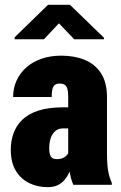

<svg xmlns="http://www.w3.org/2000/svg" viewBox="-20 -770 506 800"><path d="M264.2 -132.8V-365.2Q264.2 -387.7 260.7 -399.7Q257.3 -411.6 249.8 -416.7Q242.2 -421.9 227.5 -421.9Q215.8 -421.9 208.5 -416Q201.2 -410.2 198.2 -397.9Q195.3 -385.7 195.3 -365.7H34.7Q34.7 -402.3 48.8 -433.8Q63 -465.3 89.4 -488.8Q115.7 -512.2 152.6 -525.1Q189.5 -538.1 235.4 -538.1Q289.6 -538.1 332.5 -520.8Q375.5 -503.4 400.6 -465.3Q425.8 -427.2 425.8 -364.3V-133.3Q425.8 -81.5 431.2 -54.9Q436.5 -28.3 445.8 -8.3V0H285.6Q274.4 -24.4 269.3 -59.8Q264.2 -95.2 264.2 -132.8ZM282.2 -322.8 283.2 -234.9H241.7Q226.6 -234.9 215.8 -227.8Q205.1 -220.7 198 -209Q190.9 -197.3 188 -182.9Q185.1 -168.5 185.1 -153.3Q185.1 -131.8 189.7 -122.1Q194.3 -112.3 201.4 -109.6Q208.5 -106.9 217.3 -106.9Q235.8 -106.9 248.3 -115Q260.7 -123 266.1 -134.3Q271.5 -145.5 269 -153.3L285.6 -88.9Q277.3 -70.8 269.5 -53.5Q261.7 -36.1 250 -21.7Q238.3 -7.3 221.2 1.2Q204.1 9.8 178.2 9.8Q137.2 9.8 102.3 -6.8Q67.4 -23.4 46.1 -58.1Q24.9 -92.8 24.9 -146Q24.9 -182.6 36.4 -214.6Q47.9 -246.6 72.8 -271Q97.7 -295.4 139.9 -309.1Q182.1 -322.8 243.2 -322.8ZM271.5 -750 413.1 -612.8V-606.4H289.1L225.6 -672.9L163.1 -606.4H41V-614.7L180.2 -750Z"/></svg>

Font: Roboto Condensed Black
Style: Regular
Weight: 900
Designer: Christian Robertson
Foundry: Google
Version: Version 3.008; 2023